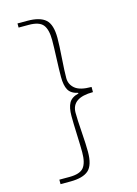

<svg xmlns="http://www.w3.org/2000/svg" viewBox="-138 -851 777 1092"><g transform="rotate(-15 250.0 -305.0)"><path d="M78.1 168V141.6H137.7Q199.2 141.6 221.7 114.3Q244.1 86.9 244.1 24.4Q244.1 -10.7 241.2 -80.1Q238.3 -149.4 238.3 -190.4Q238.3 -239.3 253.4 -266.6Q268.6 -293.9 309.6 -303.7V-307.6Q268.6 -316.4 253.4 -343.3Q238.3 -370.1 238.3 -419.9Q238.3 -461.9 241.2 -530.8Q244.1 -599.6 244.1 -635.7Q244.1 -698.2 221.7 -726.1Q199.2 -753.9 137.7 -753.9H78.1V-778.3H135.7Q210 -778.3 243.2 -748.5Q276.4 -718.8 276.4 -639.6Q276.4 -598.6 271 -522.5Q265.6 -446.3 265.6 -406.2Q265.6 -369.1 294.4 -344.7Q323.2 -320.3 391.6 -320.3V-290Q265.6 -290 265.6 -202.1Q265.6 -164.1 271 -87.9Q276.4 -11.7 276.4 30.3Q276.4 109.4 243.2 138.7Q210 168 135.7 168Z"/></g></svg>

Font: Gen Shin Gothic Monospace ExtraLight
Style: Regular
Weight: 200
Designer: [Source Han Sans]
Ryoko NISHIZUKA  (kana & ideographs); Paul D. Hunt (Latin, Greek & Cyrillic); Wenlong ZHANG  (bopomofo
Version: Version 1.002.20150607